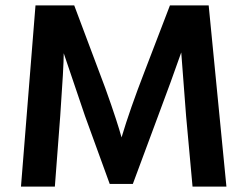

<svg xmlns="http://www.w3.org/2000/svg" viewBox="-20 -694 920 714"><path d="M184 0H58L112 -674H256L348 -429Q372 -367 393 -305.5Q414 -244 423 -214L432 -183Q463 -287 518 -429L612 -674H756L822 0H696L672 -263L654 -499Q618 -396 568 -263L474 -10H388L296 -263L217 -496Q217 -447 204 -263Z"/></svg>

Font: Hind Vadodara SemiBold
Style: Regular
Weight: 600
Designer: Hitesh Malaviya
Foundry: Indian Type Foundry
Version: Version 1.001;PS 1.0;hotconv 1.0.86;makeotf.lib2.5.63406; tt